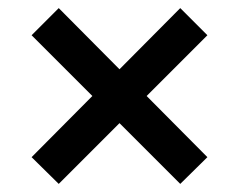

<svg xmlns="http://www.w3.org/2000/svg" viewBox="-20 -471 590 474"><path d="M125 -17 58 -83 208 -234 58 -384 125 -451 275 -300 425 -451 492 -384 342 -234 492 -83 425 -17 275 -167Z"/></svg>

Font: Frank Ruhl Libre Black
Style: Regular
Weight: 900
Designer: Yanek Iontef
Foundry: Fontef
Version: Version 6.004